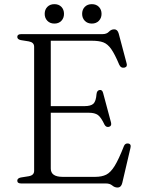

<svg xmlns="http://www.w3.org/2000/svg" viewBox="-20 -860 673 900"><path d="M61 -687Q61 -700 79.5 -700H460Q480 -700 490.5 -711.2Q501 -722.5 515.5 -722.5Q531 -722.5 536.5 -702.5L573.5 -563Q578.5 -547 563.5 -543Q546.5 -539.5 539 -556.5Q518 -606.5 501.2 -630.2Q484.5 -654 464.2 -661.5Q444 -669 411.5 -669H218V-362.5H375.5Q406 -362.5 418 -374Q430 -385.5 432.5 -419.5Q434.5 -436 446.5 -438Q459.5 -440.5 463.5 -423.5L500.5 -285.5Q504.5 -269.5 491 -265.5Q477.5 -262 470 -275.5Q453.5 -310.5 438.8 -321Q424 -331.5 396.5 -331.5H218V-70Q218 -31 273.5 -31H426.5Q457 -31 477.8 -41.2Q498.5 -51.5 517.5 -82.2Q536.5 -113 561 -175.5Q566.5 -188.5 579.5 -187.5Q596.5 -186 591.5 -166.5L553 -2Q548 19 530.5 19Q517.5 19 506.2 9.5Q495 0 476.5 0H79.5Q61 0 61 -13Q61 -24.5 77.5 -28L115 -34Q140 -38.5 140 -59V-641Q140 -661.5 115 -666L77.5 -672Q61 -675.5 61 -687ZM235 -749.5Q214.5 -749.5 202 -762.5Q189.5 -775.5 189.5 -795Q189.5 -815 202 -827.8Q214.5 -840.5 235 -840.5Q255.5 -840.5 267.8 -827.8Q280 -815 280 -795Q280 -775.5 267.8 -762.5Q255.5 -749.5 235 -749.5ZM410.5 -749.5Q390 -749.5 377.5 -762.5Q365 -775.5 365 -795Q365 -815 377.5 -827.8Q390 -840.5 410.5 -840.5Q431 -840.5 443.5 -827.8Q456 -815 456 -795Q456 -775.5 443.5 -762.5Q431 -749.5 410.5 -749.5Z"/></svg>

Font: Fraunces 9pt S000 Light
Style: Regular
Weight: 300
Version: Version 1.000; ttfautohint (v1.8.3)